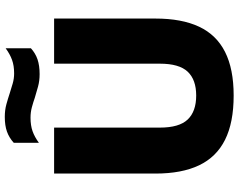

<svg xmlns="http://www.w3.org/2000/svg" viewBox="-117 -869 996 802"><g transform="rotate(-90 381.0 -468.0)"><path d="M383 10Q270 10 198 -26Q126 -62 91.5 -134.5Q57 -207 57 -316.5V-740H249V-298Q249 -217.5 282.8 -182Q316.5 -146.5 383 -146.5Q449 -146.5 482.5 -182Q516 -217.5 516 -298V-740H704.5V-316.5Q704.5 -207 670.5 -134.5Q636.5 -62 565.2 -26Q494 10 383 10ZM472.5 -800.5Q444.5 -800.5 420.8 -807Q397 -813.5 374 -820.5Q354 -827.5 333.5 -833Q313 -838.5 290.5 -838.5Q258 -838.5 234 -830Q210 -821.5 185.5 -803.5V-908.5Q207 -928 232.5 -937Q258 -946 293.5 -946Q322 -946 345.8 -939.5Q369.5 -933 392 -925.5Q412.5 -919 433 -913Q453.5 -907 475.5 -907Q508 -907 532 -915.8Q556 -924.5 580.5 -942.5V-837Q559.5 -818 533.8 -809.2Q508 -800.5 472.5 -800.5Z"/></g></svg>

Font: Encode Sans SC ExtraBold
Style: Regular
Weight: 800
Version: Version 3.002